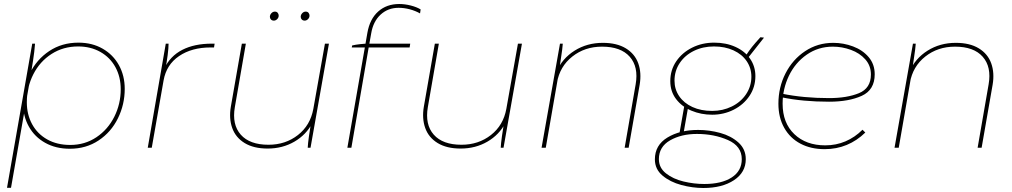

<svg xmlns="http://www.w3.org/2000/svg" viewBox="-20 -738 5054 959"><path d="M141 -520H155Q152 -479 145 -435Q138 -391 134 -366L132 -354L131 -347L35 200H15ZM95 -223Q95 -302 129 -371.5Q163 -441 226 -483Q289 -525 372 -525Q440 -525 492.5 -495Q545 -465 574 -412.5Q603 -360 603 -294Q603 -216 569 -147Q535 -78 472.5 -36.5Q410 5 329 5Q259 5 206 -24.5Q153 -54 124 -106Q95 -158 95 -223ZM583 -292Q583 -354 556.5 -402.5Q530 -451 481.5 -478.5Q433 -506 370 -506Q296 -506 237.5 -468.5Q179 -431 146.5 -367Q114 -303 114 -227Q114 -166 140.5 -117.5Q167 -69 216 -41.5Q265 -14 331 -14Q404 -14 461.5 -52.5Q519 -91 551 -155Q583 -219 583 -292Z M808 -520H822Q822 -499 817.5 -463Q813 -427 805 -388L800 -395Q830 -458 890.5 -489Q951 -520 1038 -520H1052L1049 -501Q1041 -501 1032 -501Q938 -501 874.5 -458Q811 -415 797 -336L738 0H718Z M1133 -205 1188 -520H1208L1153 -203Q1138 -116 1182.5 -65.5Q1227 -15 1321 -15Q1406 -15 1468 -63.5Q1530 -112 1545 -194L1603 -520H1623L1531 0H1517Q1518 -21 1523 -57Q1528 -93 1535 -135L1541 -125Q1510 -65 1450.5 -30.5Q1391 4 1317 4Q1247 4 1202 -23.5Q1157 -51 1140 -98.5Q1123 -146 1133 -205ZM1328 -654Q1328 -664 1335.5 -672Q1343 -680 1353 -680Q1362 -680 1367 -674Q1372 -668 1372 -660Q1372 -650 1364.5 -642.5Q1357 -635 1348 -635Q1339 -635 1333.5 -640.5Q1328 -646 1328 -654ZM1482 -654Q1482 -664 1489.5 -672Q1497 -680 1507 -680Q1516 -680 1521 -674Q1526 -668 1526 -660Q1526 -650 1518.5 -642.5Q1511 -635 1502 -635Q1493 -635 1487.5 -640.5Q1482 -646 1482 -654Z M1818 -520H2029L2026 -501H1737L1739 -511Q1756 -515 1779 -517.5Q1802 -520 1818 -520ZM1974 -718Q2002 -718 2031.5 -710.5Q2061 -703 2081 -691L2078 -671Q2055 -684 2027 -691.5Q1999 -699 1971 -699Q1918 -699 1881 -665Q1844 -631 1834 -571L1824 -515L1823 -510L1735 0H1715L1815 -574Q1827 -643 1869 -680.5Q1911 -718 1974 -718Z M2097 -205 2152 -520H2172L2117 -203Q2102 -116 2146.5 -65.5Q2191 -15 2285 -15Q2370 -15 2432 -63.5Q2494 -112 2509 -194L2567 -520H2587L2495 0H2481Q2482 -21 2487 -57Q2492 -93 2499 -135L2505 -125Q2474 -65 2414.5 -30.5Q2355 4 2281 4Q2211 4 2166 -23.5Q2121 -51 2104 -98.5Q2087 -146 2097 -205Z M2777 -520H2791Q2790 -506 2788 -490Q2786 -474 2783 -455Q2779 -424 2774 -393L2773 -385L2706 0H2685ZM2991 -524Q3061 -524 3106 -496.5Q3151 -469 3168 -421.5Q3185 -374 3175 -315L3120 0H3100L3155 -317Q3170 -404 3125.5 -454.5Q3081 -505 2987 -505Q2901 -505 2838.5 -455.5Q2776 -406 2762 -325L2759 -379Q2788 -446 2850 -485Q2912 -524 2991 -524Z M3328 -333Q3328 -388 3357.5 -431.5Q3387 -475 3437 -500Q3487 -525 3547 -525Q3607 -525 3654 -503.5Q3701 -482 3727 -444Q3753 -406 3753 -358Q3753 -303 3723.5 -259Q3694 -215 3644.5 -190Q3595 -165 3537 -165Q3482 -165 3434 -185Q3386 -205 3357 -243Q3328 -281 3328 -333ZM3251 58Q3251 -13 3313.5 -51Q3376 -89 3467 -89Q3523 -89 3577.5 -74Q3632 -59 3668.5 -26Q3705 7 3705 57Q3705 123 3646 162Q3587 201 3493 201Q3439 201 3383 186Q3327 171 3289 139Q3251 107 3251 58ZM3685 57Q3685 -8 3616 -38.5Q3547 -69 3461 -69Q3383 -69 3327 -37Q3271 -5 3271 57Q3271 100 3306.5 128Q3342 156 3394 168.5Q3446 181 3498 181Q3584 181 3634.5 148.5Q3685 116 3685 57ZM3399 -215 3417 -203 3394 -72 3373 -68ZM3733 -355Q3733 -398 3709.5 -432.5Q3686 -467 3643.5 -486.5Q3601 -506 3546 -506Q3491 -506 3446 -484Q3401 -462 3375 -423Q3349 -384 3349 -335Q3349 -292 3372.5 -257.5Q3396 -223 3438.5 -203.5Q3481 -184 3537 -184Q3590 -184 3635 -206Q3680 -228 3706.5 -267.5Q3733 -307 3733 -355ZM3778 -552 3796 -550 3714 -446 3703 -457Q3722 -486 3736.5 -504Q3751 -522 3778 -552Z M3868 -220Q3868 -302 3903.5 -371.5Q3939 -441 4001.5 -482.5Q4064 -524 4142 -524Q4193 -524 4241 -506Q4289 -488 4319 -452.5Q4349 -417 4349 -367Q4349 -289 4284.5 -259.5Q4220 -230 4121 -230Q3990 -230 3884 -252L3886 -270Q3994 -248 4121 -248Q4210 -248 4270 -272.5Q4330 -297 4330 -366Q4330 -410 4302 -441.5Q4274 -473 4230 -489Q4186 -505 4140 -505Q4067 -505 4009.5 -465Q3952 -425 3920.5 -359.5Q3889 -294 3889 -220Q3889 -124 3947.5 -68Q4006 -12 4102 -12Q4156 -12 4203 -32Q4250 -52 4288 -90L4302 -76Q4260 -35 4209 -14Q4158 7 4099 7Q4030 7 3978 -20.5Q3926 -48 3897 -99.5Q3868 -151 3868 -220Z M4540 -520H4554Q4553 -506 4551 -490Q4549 -474 4546 -455Q4542 -424 4537 -393L4536 -385L4469 0H4448ZM4754 -524Q4824 -524 4869 -496.5Q4914 -469 4931 -421.5Q4948 -374 4938 -315L4883 0H4863L4918 -317Q4933 -404 4888.5 -454.5Q4844 -505 4750 -505Q4664 -505 4601.5 -455.5Q4539 -406 4525 -325L4522 -379Q4551 -446 4613 -485Q4675 -524 4754 -524Z"/></svg>

Font: Fixel Italic Variable 20240409 Display Thin
Style: Italic
Weight: 100
Italic angle: -10°
Designer: AlfaBravo + MacPaw
Foundry: Kyrylo Tkachov, Marchela Mozhyna, Serhii Makarenko, Maria Weinstein, Zakhar Kryvoshyya
Version: Version 1.211;Glyphs 3.2 (3225)